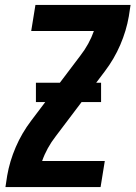

<svg xmlns="http://www.w3.org/2000/svg" viewBox="-20 -755 547 775"><path d="M2 0 9 -46Q19 -104 43.5 -161Q68 -218 106 -268L304 -530Q322 -553 336 -578.5Q350 -604 359 -630H106L123 -735H507L500 -689Q490 -631 465.5 -574Q441 -517 403 -467L205 -205Q187 -182 173 -156.5Q159 -131 150 -105H403L386 0ZM388 -343H125V-421H388Z"/></svg>

Font: Iosevka Term Curly XBd Obl
Style: Regular
Weight: 800
Italic angle: -9°
Designer: Belleve Invis
Foundry: Belleve Invis
Version: Version 32.3.0